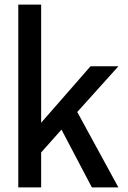

<svg xmlns="http://www.w3.org/2000/svg" viewBox="-20 -820 562 840"><path d="M498 0H382L249 -253L160 -153V0H60V-800H160V-283L376 -530H498L318 -330Z"/></svg>

Font: Tanohe Sans Medium
Style: Regular
Weight: 500
Designer: Village Type and Design LLC
Foundry: Cooper Hewitt Smithsonian Design Museum
Version: Version 1.00;September 29, 2021;FontCreator 13.0.0.2655 64-b